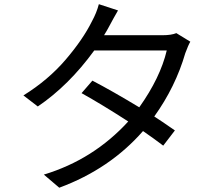

<svg xmlns="http://www.w3.org/2000/svg" viewBox="-20 -836 1040 900"><path d="M806.6 -680.7 872.1 -640.6Q862.3 -624 848.6 -586.9Q802.7 -428.7 703.1 -290Q732.4 -271.5 799.8 -224.6L745.1 -153.3Q704.1 -184.6 650.4 -221.7Q495.1 -43.9 257.8 43.9L185.5 -17.6Q418 -87.9 581.1 -266.6Q457 -346.7 362.3 -399.4L413.1 -458Q504.9 -410.2 632.8 -333Q731.4 -471.7 761.7 -599.6H421.9Q302.7 -435.5 157.2 -336.9L89.8 -388.7Q206.1 -460.9 287.6 -556.2Q369.1 -651.4 411.1 -736.3Q432.6 -775.4 443.4 -816.4L533.2 -787.1Q512.7 -752 489.3 -708Q483.4 -696.3 467.8 -670.9H741.2Q783.2 -670.9 806.6 -680.7Z"/></svg>

Font: GenEi Gothic M Regular
Style: Regular
Weight: 400
Designer: o_tamon (Modified); [Source Han Sans]
Ryoko NISHIZUKA  (kana & ideographs); Paul D. Hunt (Latin, Greek & Cyrillic); Wenl
Version: Version 1.1a;Original Version 1.004